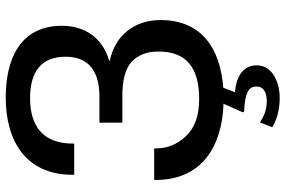

<svg xmlns="http://www.w3.org/2000/svg" viewBox="-183 -602 996 670"><g transform="rotate(-90 315.0 -267.0)"><path d="M422 131C422 78 374 58 328 55L344 14C478 4 580 -59 580 -205C580 -296 527 -363 438 -382V-384C517 -407 560 -467 560 -549C560 -697 440 -745 310 -745C158 -745 40 -675 40 -511V-506H149V-511C149 -613 208 -660 307 -660C404 -660 452 -618 452 -536C452 -449 393 -418 313 -418H222V-338H309C368 -339 410 -328 434 -306C458 -283 471 -252 470 -210C470 -118 417 -70 305 -70C247 -70 204 -85 175 -116C146 -146 132 -182 132 -222V-227H22V-222C22 -60 140 10 288 15L259 80C257 86 259 87 266 87C295 89 316 92 330 100C343 106 348 116 348 131C348 153 330 166 296 166C265 166 243 155 223 142L206 185C236 203 270 211 309 211C357 211 422 189 422 131Z"/></g></svg>

Font: Cheyenne Sans Medium
Style: Regular
Weight: 500
Designer: The Public Sans project authors (U.S. Web Design System), Libre Franklin designed by Pablo Impallari and Rodrigo Fuenzal
Foundry: The Cheyenne Sans Project Authors
Version: Version 2.007